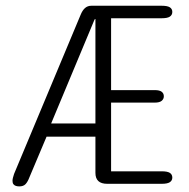

<svg xmlns="http://www.w3.org/2000/svg" viewBox="-20 -639 659 668"><path d="M353 0.5Q312 0.5 312 -37.5V-163.5H142L82.5 -22.5Q76.5 -6.5 69 1.5Q61.5 9.5 47 9.5Q40.5 9.5 35.2 7.8Q30 6 26.8 2Q23.5 -2 23.5 -10Q23.5 -14.5 25 -20.5Q26.5 -26.5 29 -34L260.5 -587.5Q267 -603.5 276 -611.2Q285 -619 298 -619H542.5Q562.5 -619 571 -613.5Q579.5 -608 579.5 -597.5Q579.5 -587 571 -581.2Q562.5 -575.5 542.5 -575.5H366.5V-325.5H518.5Q535 -325.5 542.5 -319.8Q550 -314 550 -304Q550 -294.5 542.5 -288.2Q535 -282 518.5 -282H366.5V-43H542.5Q562.5 -43 571 -37.5Q579.5 -32 579.5 -21Q579.5 -11 571 -5.2Q562.5 0.5 542.5 0.5ZM158 -209.5H312V-573Q310.5 -573 310 -572.2Q309.5 -571.5 308.5 -570Z"/></svg>

Font: Sono Monospace Light
Style: Regular
Weight: 300
Version: Version 2.112